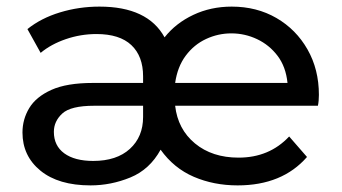

<svg xmlns="http://www.w3.org/2000/svg" viewBox="-20 -555 1035 581"><path d="M254 6Q157 6 102.5 -38.5Q48 -83 48 -154Q48 -194 68.5 -228Q89 -262 135.5 -283Q182 -304 261 -304H413V-324Q413 -385 377.5 -418.5Q342 -452 272 -452Q224 -452 179 -436.5Q134 -421 103 -395L63 -467Q104 -500 161.5 -517.5Q219 -535 281 -535Q427 -535 478 -442Q512 -485 565 -510Q618 -535 681 -535Q757 -535 816.5 -500.5Q876 -466 910.5 -405.5Q945 -345 945 -268Q945 -249 942 -235H510Q518 -164 570 -121Q622 -78 702 -78Q795 -78 855 -142L909 -80Q834 6 699 6Q627 6 566.5 -20Q506 -46 466 -102Q433 -42 374.5 -18Q316 6 254 6ZM510 -304H850Q845 -353 820 -386Q795 -419 758 -436.5Q721 -454 680 -454Q640 -454 603.5 -437Q567 -420 542 -386.5Q517 -353 510 -304ZM413 -235H265Q194 -235 168.5 -211.5Q143 -188 143 -156Q143 -114 174.5 -91Q206 -68 262 -68Q333 -68 373 -104.5Q413 -141 413 -201Z"/></svg>

Font: Montserrat Medium
Style: Regular
Weight: 500
Designer: Julieta Ulanovsky
Foundry: Julieta Ulanovsky
Version: Version 9.000; ttfautohint (v1.8.4.7-5d5b)